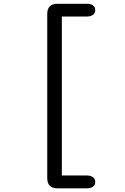

<svg xmlns="http://www.w3.org/2000/svg" viewBox="-20 -786 659 1012"><path d="M283 206.5Q229 206.5 229 152.5V-712Q229 -766 283 -766H439Q458 -766 470 -757.5Q482 -749 482 -732.5Q482 -716.5 470 -707.8Q458 -699 439 -699H306V139H439Q458 139 470 148Q482 157 482 173Q482 189.5 470 198Q458 206.5 439 206.5Z"/></svg>

Font: Sono Monospace
Style: Regular
Weight: 400
Designer: Tyler Finck
Foundry: Tyler Finck
Version: Version 2.112